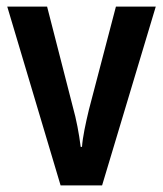

<svg xmlns="http://www.w3.org/2000/svg" viewBox="-20 -563 495 583"><path d="M164 0H290L453 -543H332L250 -230C240 -188 231 -147 229 -117H225C220 -157 212 -200 201 -239L123 -543H2Z"/></svg>

Font: Noto Sans Thai Cond SemBd
Style: Regular
Weight: 600
Width: 3
Designer: Monotype Design Team
Foundry: Monotype Imaging Inc.
Version: Version 2.002